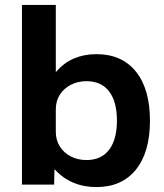

<svg xmlns="http://www.w3.org/2000/svg" viewBox="-20 -750 665 780"><path d="M371.7 10Q320.5 10 277.7 -8Q234.9 -26.1 203.3 -61.1H201.3L199.9 0H69.2V-730H206.7V-458.9H208.7Q239.4 -494.9 280.6 -512.5Q321.9 -530 371.7 -530Q474.9 -530 532.1 -459.2Q589.2 -388.3 589.2 -260Q589.2 -131.7 532.1 -60.8Q474.9 10 371.7 10ZM331.3 -99.8Q391.3 -99.8 423.1 -141.4Q455 -183.1 455 -260Q455 -337.3 423.2 -378.7Q391.3 -420.2 331.3 -420.2Q295.9 -420.2 267.4 -405.3Q238.8 -390.5 222.8 -364.9Q206.7 -339.4 206.7 -305.7V-214.3Q206.7 -181.3 222.8 -155.4Q238.8 -129.5 267.4 -114.7Q295.9 -99.8 331.3 -99.8Z"/></svg>

Font: M PLUS 2 Thin
Style: Regular
Weight: 100
Designer: Coji Morishita
Foundry: UNDERFOREST DESIGN
Version: Version 1.001